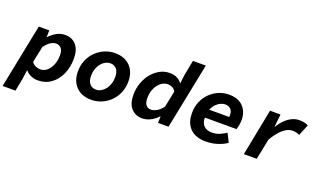

<svg xmlns="http://www.w3.org/2000/svg" viewBox="-108 -1217 3194 1916"><g transform="rotate(20 1489.0 -258.5)"><path d="M-21.7 184.1 115 -496.1H226.4L224.7 -426H227.9Q264.4 -463.5 304.9 -485.8Q345.3 -508.1 391.9 -508.1Q467.3 -508.1 510.5 -457.8Q553.7 -407.5 553.7 -314.5Q553.7 -223.5 520.5 -149.3Q487.3 -75.1 427.3 -31.6Q367.3 12 287.3 12Q247.8 12 212.9 -4Q178 -20 157 -46.6H154.6L140.9 50.2L115.1 184.1ZM272.8 -99.7Q301.9 -99.7 326.9 -114.4Q351.9 -129 371 -155.7Q390.1 -182.3 401 -218.3Q412 -254.3 412 -296.9Q412 -348.3 391.1 -372.4Q370.2 -396.4 337.2 -396.4Q309.5 -396.4 278.5 -377.2Q247.6 -358 217.9 -315.5L182.4 -146.5Q197.6 -122.2 222.8 -111Q248 -99.7 272.8 -99.7Z M854.2 12Q786 12 736.9 -15.3Q687.8 -42.6 661.2 -92.4Q634.6 -142.2 634.6 -208.8Q634.6 -275.8 658.1 -330.9Q681.7 -386.1 722.5 -425.7Q763.3 -465.4 815.3 -486.8Q867.2 -508.1 923.1 -508.1Q991.3 -508.1 1040.4 -480.8Q1089.5 -453.5 1116.1 -403.7Q1142.7 -353.9 1142.7 -287.3Q1142.7 -220.5 1119.2 -165.3Q1095.6 -110.1 1054.8 -70.4Q1014 -30.7 962.1 -9.4Q910.2 12 854.2 12ZM864.5 -99.7Q891.9 -99.7 916.8 -113.3Q941.8 -126.9 961.4 -151Q981 -175.1 992.6 -209.1Q1004.3 -243.1 1004.3 -282.9Q1004.3 -337.3 979.8 -366.9Q955.4 -396.4 912.8 -396.4Q886.2 -396.4 860.9 -382.9Q835.5 -369.3 815.9 -345.1Q796.3 -321 784.7 -287.4Q773 -253.8 773 -213.2Q773 -158.8 797.9 -129.3Q822.7 -99.7 864.5 -99.7Z M1396.4 12Q1322.9 12 1278.8 -37.7Q1234.7 -87.4 1234.7 -179.9Q1234.7 -247.8 1256.3 -307.4Q1278 -367 1315.2 -412Q1352.5 -457 1400.2 -482.5Q1448 -508.1 1501 -508.1Q1550.1 -508.1 1582 -491.9Q1614 -475.7 1632.7 -447.9H1635L1646.8 -542.3L1677.6 -700.6H1814.4L1673.3 0H1562L1564.1 -68.1H1560.1Q1525 -30.8 1482.1 -9.4Q1439.2 12 1396.4 12ZM1447.9 -99.7Q1476.1 -99.7 1509.6 -118.3Q1543 -136.9 1572.1 -176.4L1607.6 -348.9Q1593.6 -374.2 1570 -385.3Q1546.5 -396.4 1525.4 -396.4Q1495.8 -396.4 1468.8 -381.4Q1441.8 -366.4 1420.9 -339.4Q1400 -312.4 1388.2 -276.1Q1376.4 -239.9 1376.4 -197.4Q1376.4 -147.6 1396 -123.6Q1415.7 -99.7 1447.9 -99.7Z M2067.1 12Q2003.4 12 1953.6 -11.6Q1903.9 -35.3 1875.2 -84.1Q1846.4 -132.9 1846.4 -208.1Q1846.4 -275.5 1869.6 -330.4Q1892.8 -385.3 1933.2 -425Q1973.5 -464.8 2025.3 -486.5Q2077.1 -508.1 2134.2 -508.1Q2230.4 -508.1 2283.1 -454Q2335.8 -399.9 2335.8 -313.2Q2335.8 -282.4 2329.9 -252.4Q2323.9 -222.5 2319.2 -209.6H1948.7L1963.7 -298.4H2243.6L2204.4 -277.7Q2206.7 -286.5 2208.6 -296.6Q2210.4 -306.6 2210.4 -316.2Q2210.4 -358.7 2188.7 -380.9Q2166.9 -403.1 2130.2 -403.1Q2106.8 -403.1 2080.8 -391.1Q2054.8 -379.2 2032.8 -355.8Q2010.8 -332.3 1996.9 -296.9Q1983 -261.5 1983 -213.5Q1983 -168.9 1998.5 -142.4Q2014 -116 2040.5 -104.5Q2067 -93 2098.7 -93Q2141.7 -93 2177.5 -107.8Q2213.4 -122.5 2247.4 -145.2L2293 -54.2Q2249.5 -23.8 2191.7 -5.9Q2134 12 2067.1 12Z M2473.2 0 2570.8 -497 2682.1 -496.1 2667.7 -363.7H2671.7Q2698 -407.6 2731.5 -440.2Q2764.9 -472.8 2801.9 -490.5Q2838.8 -508.1 2876.6 -508.1Q2909.4 -508.1 2935 -502.4Q2960.6 -496.6 2974.6 -486.7L2925.6 -368.8Q2909.1 -377.8 2890.4 -382Q2871.6 -386.2 2849.7 -386.2Q2800.9 -386.2 2749.5 -341.4Q2698 -296.6 2654.4 -219L2609.9 0Z"/></g></svg>

Font: SourceCodeVF
Style: Italic
Weight: 200
Italic angle: -11°
Monospace: yes
Designer: Paul D. Hunt, Teo Tuominen
Foundry: Adobe
Version: Version 1.026;hotconv 1.1.0;makeotfexe 2.6.0